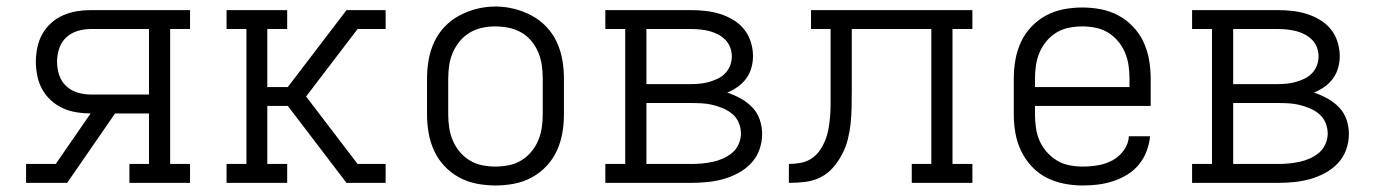

<svg xmlns="http://www.w3.org/2000/svg" viewBox="-20 -561 4240 589"><path d="M60 0V-58H151L258 -213Q236 -213 214.5 -216.5Q193 -220 173 -229Q153 -238 136.5 -253Q120 -268 109.5 -287Q99 -306 94.5 -328Q90 -350 90 -372Q90 -393 94.5 -415Q99 -437 109.5 -456Q120 -475 136.5 -490Q153 -505 173.5 -514Q194 -523 215.5 -526.5Q237 -530 259 -530H563V-472H502V-58H563V0H377V-58H437V-213H333L186 0ZM259 -271H437V-472H259Q238 -472 218 -466Q198 -460 183 -446Q168 -432 161.5 -412Q155 -392 155 -372Q155 -351 161.5 -331Q168 -311 183 -297Q198 -283 218 -277Q238 -271 259 -271Z M675 0V-58H736V-472H675V-530H861V-472H800V-294H863L1043 -530H1163V-472H1077L919 -265L1077 -58H1163V0H1043L863 -236H800V-58H861V0Z M1500 8Q1471 8 1442.5 2.5Q1414 -3 1389 -16.5Q1364 -30 1344 -51Q1324 -72 1312 -98Q1300 -124 1295 -152.5Q1290 -181 1290 -210V-320Q1290 -349 1295 -377.5Q1300 -406 1312 -432Q1324 -458 1344 -479Q1364 -500 1389.5 -513.5Q1415 -527 1443 -534Q1471 -541 1500 -541Q1529 -541 1557 -534Q1585 -527 1610.5 -513.5Q1636 -500 1656 -479Q1676 -458 1688 -432Q1700 -406 1705 -377.5Q1710 -349 1710 -320V-210Q1710 -181 1705 -152.5Q1700 -124 1688 -98Q1676 -72 1656 -51Q1636 -30 1611 -16.5Q1586 -3 1557.5 2.5Q1529 8 1500 8ZM1500 -50Q1520 -50 1540.5 -54Q1561 -58 1578.5 -68.5Q1596 -79 1609.5 -95Q1623 -111 1631 -130Q1639 -149 1642 -169.5Q1645 -190 1645 -210V-320Q1645 -341 1642 -361.5Q1639 -382 1631 -401Q1623 -420 1609.5 -436Q1596 -452 1578 -462Q1560 -472 1539.5 -476Q1519 -480 1498 -480Q1478 -480 1458 -475.5Q1438 -471 1420.5 -460.5Q1403 -450 1390 -434Q1377 -418 1369 -399.5Q1361 -381 1358 -360.5Q1355 -340 1355 -320V-210Q1355 -190 1358 -169.5Q1361 -149 1369 -130Q1377 -111 1390.5 -95Q1404 -79 1421.5 -68.5Q1439 -58 1459.5 -54Q1480 -50 1500 -50Z M1837 0V-58H1898V-472H1837V-530H2100Q2122 -530 2144.5 -527.5Q2167 -525 2188 -518.5Q2209 -512 2228.5 -500.5Q2248 -489 2262 -472Q2276 -455 2283 -433Q2290 -411 2290 -389Q2290 -371 2285 -353Q2280 -335 2269 -320Q2258 -305 2243 -294.5Q2228 -284 2211 -277Q2232 -270 2252 -259Q2272 -248 2287.5 -232Q2303 -216 2310.5 -194.5Q2318 -173 2318 -150Q2318 -125 2309.5 -101.5Q2301 -78 2284 -60Q2267 -42 2244.5 -30Q2222 -18 2198.5 -11.5Q2175 -5 2150 -2.5Q2125 0 2100 0ZM1963 -303H2100Q2114 -303 2128.5 -304.5Q2143 -306 2156.5 -310Q2170 -314 2182.5 -320Q2195 -326 2205 -336.5Q2215 -347 2220 -360.5Q2225 -374 2225 -388Q2225 -402 2220 -415.5Q2215 -429 2205 -439Q2195 -449 2182.5 -455.5Q2170 -462 2156.5 -465.5Q2143 -469 2128.5 -470.5Q2114 -472 2100 -472H1963ZM2100 -58Q2117 -58 2133.5 -59.5Q2150 -61 2166.5 -64.5Q2183 -68 2198.5 -75Q2214 -82 2226.5 -92.5Q2239 -103 2246 -119Q2253 -135 2253 -151Q2253 -168 2246.5 -184Q2240 -200 2227 -211Q2214 -222 2198.5 -228.5Q2183 -235 2167 -239Q2151 -243 2134 -244Q2117 -245 2100 -245H1963V-58Z M2400 0V-58Q2418 -58 2436.5 -61.5Q2455 -65 2470 -75Q2485 -85 2495.5 -100.5Q2506 -116 2512.5 -133Q2519 -150 2522 -168Q2525 -186 2526.5 -204.5Q2528 -223 2528 -241.5Q2528 -260 2528 -278V-281Q2528 -281 2528 -281.5Q2528 -282 2528 -282V-472H2468V-530H2963V-472H2902V-58H2963V0H2777V-58H2837V-472H2593V-282Q2593 -257 2592.5 -232Q2592 -207 2589.5 -182.5Q2587 -158 2581 -134Q2575 -110 2563.5 -88Q2552 -66 2535.5 -47Q2519 -28 2497 -17Q2475 -6 2450 -3Q2425 0 2400 0Z M3302 8Q3273 8 3244.5 2.5Q3216 -3 3190.5 -16Q3165 -29 3145 -50.5Q3125 -72 3112.5 -98Q3100 -124 3095 -152.5Q3090 -181 3090 -210V-320Q3090 -349 3095 -377.5Q3100 -406 3112 -432Q3124 -458 3144 -479Q3164 -500 3189 -513.5Q3214 -527 3242.5 -532.5Q3271 -538 3300 -538Q3329 -538 3357.5 -532.5Q3386 -527 3411 -513.5Q3436 -500 3456 -479Q3476 -458 3488 -432Q3500 -406 3505 -377.5Q3510 -349 3510 -320V-236H3155V-210Q3155 -189 3158 -168.5Q3161 -148 3169 -129.5Q3177 -111 3191 -95Q3205 -79 3222.5 -68.5Q3240 -58 3260.5 -54Q3281 -50 3302 -50Q3325 -50 3348.5 -54Q3372 -58 3392.5 -69Q3413 -80 3427.5 -100Q3442 -120 3443 -143H3508Q3506 -120 3497.5 -97.5Q3489 -75 3474 -56.5Q3459 -38 3438.5 -25.5Q3418 -13 3395.5 -5.5Q3373 2 3349.5 5Q3326 8 3302 8ZM3155 -294H3445V-320Q3445 -340 3442 -360.5Q3439 -381 3431 -400Q3423 -419 3409.5 -435Q3396 -451 3378.5 -461.5Q3361 -472 3340.5 -476Q3320 -480 3300 -480Q3280 -480 3259.5 -476Q3239 -472 3221.5 -461.5Q3204 -451 3190.5 -435Q3177 -419 3169 -400Q3161 -381 3158 -360.5Q3155 -340 3155 -320Z M3637 0V-58H3698V-472H3637V-530H3900Q3922 -530 3944.5 -527.5Q3967 -525 3988 -518.5Q4009 -512 4028.5 -500.5Q4048 -489 4062 -472Q4076 -455 4083 -433Q4090 -411 4090 -389Q4090 -371 4085 -353Q4080 -335 4069 -320Q4058 -305 4043 -294.5Q4028 -284 4011 -277Q4032 -270 4052 -259Q4072 -248 4087.5 -232Q4103 -216 4110.5 -194.5Q4118 -173 4118 -150Q4118 -125 4109.5 -101.5Q4101 -78 4084 -60Q4067 -42 4044.5 -30Q4022 -18 3998.5 -11.5Q3975 -5 3950 -2.5Q3925 0 3900 0ZM3763 -303H3900Q3914 -303 3928.5 -304.5Q3943 -306 3956.5 -310Q3970 -314 3982.5 -320Q3995 -326 4005 -336.5Q4015 -347 4020 -360.5Q4025 -374 4025 -388Q4025 -402 4020 -415.5Q4015 -429 4005 -439Q3995 -449 3982.5 -455.5Q3970 -462 3956.5 -465.5Q3943 -469 3928.5 -470.5Q3914 -472 3900 -472H3763ZM3900 -58Q3917 -58 3933.5 -59.5Q3950 -61 3966.5 -64.5Q3983 -68 3998.5 -75Q4014 -82 4026.5 -92.5Q4039 -103 4046 -119Q4053 -135 4053 -151Q4053 -168 4046.5 -184Q4040 -200 4027 -211Q4014 -222 3998.5 -228.5Q3983 -235 3967 -239Q3951 -243 3934 -244Q3917 -245 3900 -245H3763V-58Z"/></svg>

Font: Iosevka Slab Light Extended
Style: Regular
Weight: 300
Width: 7
Monospace: yes
Designer: Belleve Invis
Foundry: Belleve Invis
Version: Version 11.1.0; ttfautohint (v1.8.3)